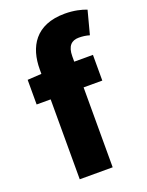

<svg xmlns="http://www.w3.org/2000/svg" viewBox="-136 -780 650 849"><g transform="rotate(-20 189.0 -355.5)"><path d="M89 0H244V-376H332V-497H244V-522C244 -571 265 -590 299 -590C316 -590 332 -588 349 -583L378 -693C356 -702 320 -711 277 -711C138 -711 89 -622 89 -517V-496L23 -492V-376H89Z"/></g></svg>

Font: DAIFUKU Sans
Style: Bold
Weight: 700
Designer: Original font ‘Source Han Sans JP’ : Paul D. Hunt
Foundry: Daifuku
Version: Version 1.000